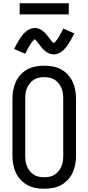

<svg xmlns="http://www.w3.org/2000/svg" viewBox="-20 -1144 540 1172"><path d="M250 8Q223 8 196.5 3Q170 -2 147 -14.5Q124 -27 105.5 -47Q87 -67 76 -91.5Q65 -116 60.5 -142Q56 -168 56 -195V-540Q56 -567 60.5 -593Q65 -619 76 -643.5Q87 -668 105.5 -688Q124 -708 147 -720.5Q170 -733 196.5 -738Q223 -743 250 -743Q277 -743 303.5 -738Q330 -733 353 -720.5Q376 -708 394.5 -688Q413 -668 424 -643.5Q435 -619 439.5 -593Q444 -567 444 -540V-195Q444 -168 439.5 -142Q435 -116 424 -91.5Q413 -67 394.5 -47Q376 -27 353 -14.5Q330 -2 303.5 3Q277 8 250 8ZM250 -62Q267 -62 283.5 -65.5Q300 -69 314 -78Q328 -87 338.5 -100.5Q349 -114 355.5 -129.5Q362 -145 364 -161.5Q366 -178 366 -195V-540Q366 -557 364 -573.5Q362 -590 355.5 -605.5Q349 -621 338.5 -634.5Q328 -648 314 -657Q300 -666 283.5 -669.5Q267 -673 250 -673Q233 -673 216.5 -669.5Q200 -666 186 -657Q172 -648 161.5 -634.5Q151 -621 144.5 -605.5Q138 -590 136 -573.5Q134 -557 134 -540V-195Q134 -178 136 -161.5Q138 -145 144.5 -129.5Q151 -114 161.5 -100.5Q172 -87 186 -78Q200 -69 216.5 -65.5Q233 -62 250 -62ZM308 -812Q303 -812 298 -813Q293 -814 288.5 -815Q284 -816 279.5 -818Q275 -820 270.5 -822.5Q266 -825 262.5 -827.5Q259 -830 255.5 -833Q252 -836 248 -839.5Q244 -843 240.5 -846.5Q237 -850 234 -854Q231 -858 228.5 -861.5Q226 -865 223 -868.5Q220 -872 216.5 -876.5Q213 -881 210 -885Q207 -889 204 -892.5Q201 -896 197.5 -899.5Q194 -903 192 -905Q189 -903 187 -901Q185 -899 181.5 -895Q178 -891 177 -889.5Q176 -888 174 -885.5Q172 -883 170.5 -881Q169 -879 167 -876Q165 -873 163.5 -870Q162 -867 160 -864Q158 -861 156 -857.5Q154 -854 152 -850.5Q150 -847 147.5 -842.5Q145 -838 143 -834Q141 -830 138.5 -825Q136 -820 134 -816L66 -845Q75 -863 83.5 -878Q92 -893 100 -905.5Q108 -918 116 -928.5Q124 -939 136 -949.5Q148 -960 162 -966.5Q176 -973 192 -973Q202 -973 211.5 -970.5Q221 -968 229.5 -963Q238 -958 245.5 -952Q253 -946 259.5 -938.5Q266 -931 271 -924.5Q276 -918 283 -908.5Q290 -899 295.5 -892.5Q301 -886 308 -881Q311 -883 313 -884.5Q315 -886 318.5 -890Q322 -894 323 -895.5Q324 -897 326 -899.5Q328 -902 329.5 -904Q331 -906 333 -909Q335 -912 336.5 -915Q338 -918 340 -921Q342 -924 344 -927.5Q346 -931 348 -935Q350 -939 352.5 -943Q355 -947 357 -951Q359 -955 361.5 -960Q364 -965 366 -970L434 -940Q425 -922 416.5 -907Q408 -892 400 -879.5Q392 -867 384 -856.5Q376 -846 364 -835.5Q352 -825 338 -818.5Q324 -812 308 -812ZM100 -1056V-1124H400V-1056Z"/></svg>

Font: Iosevka Term SS14
Style: Regular
Weight: 400
Monospace: yes
Designer: Belleve Invis
Foundry: Belleve Invis
Version: Version 24.1.1; ttfautohint (v1.8.4)